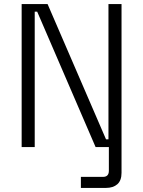

<svg xmlns="http://www.w3.org/2000/svg" viewBox="-20 -720 701 940"><path d="M86 0V-700H213L499 -38H511V-700H575V0H448L162 -663H150V0ZM376 200V146H484Q513 146 513 116V0H575V126Q575 164 554.5 182Q534 200 499 200Z"/></svg>

Font: Space Grotesk Light Light
Style: Regular
Weight: 300
Version: Version 2.000